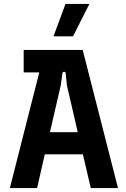

<svg xmlns="http://www.w3.org/2000/svg" viewBox="-20 -953 639 973"><path d="M30 0H168L207 -171H400L440 0H578L399 -700H100V-586H179ZM251 -769H350L433 -933H312ZM233 -283 288 -521 296 -581C298 -592 312 -592 313 -581L319 -521L374 -283Z"/></svg>

Font: Finlandica SemiBold
Style: Regular
Weight: 600
Designer: Niklas Ekholm, Juho Hiilivirta, Jaakko Suomalainen
Foundry: Helsinki Type Studio
Version: Version 2.000;Glyphs 3.2 (3202)